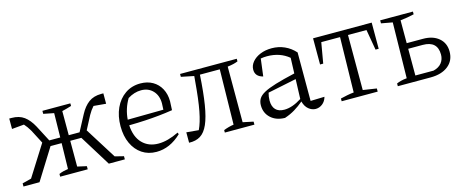

<svg xmlns="http://www.w3.org/2000/svg" viewBox="-35 -916 3249 1354"><g transform="rotate(-15 1589.5 -239.5)"><path d="M15 0V-23L81 -40L223 -265L171 -365Q162 -381 151.5 -395.5Q141 -410 131 -421L42 -413V-489Q50 -489 59 -489Q114 -489 150 -462.5Q186 -436 214 -384L275 -267H355L358 -444L282 -459V-481H486V-462Q464 -455 448.5 -451Q433 -447 417 -443V-267H496L558 -384Q585 -435 621.5 -462Q658 -489 713 -489Q721 -489 729 -489V-413L639 -421Q617 -397 600 -366L548 -267L691 -39L755 -23V0H638L498 -226H417V-38L484 -23V0H283V-20Q298 -27 316 -31.5Q334 -36 350 -38L354 -226H273L132 0Z M986 7Q926 7 881 -23Q836 -53 811 -107Q786 -161 786 -233Q786 -307 812.5 -365Q839 -423 887 -456Q935 -489 998 -489Q1049 -489 1087.5 -467Q1126 -445 1147.5 -405Q1169 -365 1169 -313L1166 -249Q1115 -241 1066.5 -236Q1018 -231 965 -228Q912 -225 847 -224Q852 -138 897 -92Q942 -46 1014 -46Q1082 -46 1163 -86L1168 -73Q1084 7 986 7ZM893 -411Q853 -344 847 -265L1108 -268L1110 -314Q1110 -371 1077 -406Q1044 -441 991 -441Q941 -441 893 -411Z M1223 4V-72L1312 -64Q1335 -111 1350.5 -191.5Q1366 -272 1377 -408L1380 -441L1287 -460V-481H1701V-462Q1687 -456 1668.5 -451.5Q1650 -447 1625 -444V-38L1701 -22V0H1485V-18Q1523 -33 1559 -38L1566 -440H1421Q1413 -311 1399 -224.5Q1385 -138 1362.5 -87Q1340 -36 1306 -15Q1272 6 1223 4Z M1922 10Q1858 9 1819 -27Q1780 -63 1780 -119Q1780 -147 1792.5 -167.5Q1805 -188 1836 -205Q1867 -222 1923 -239Q1979 -256 2066 -276L2070 -389Q2005 -443 1911 -443Q1889 -443 1865 -439L1849 -312Q1793 -326 1793 -376Q1793 -407 1815 -433Q1837 -459 1874 -474Q1911 -489 1957 -489Q2007 -489 2050.5 -469.5Q2094 -450 2127 -413V-59L2229 -62Q2220 -30 2197.5 -12.5Q2175 5 2148 5Q2121 5 2097 -14.5Q2073 -34 2063 -72Q2031 -45 1997.5 -24.5Q1964 -4 1922 10ZM1848 -136Q1848 -93 1869.5 -70Q1891 -47 1933 -47Q1991 -47 2060 -91L2065 -235L1856 -192Q1848 -164 1848 -136Z M2686 -481V-290H2663L2637 -440H2502V-38L2601 -23V0H2338V-20Q2363 -26 2388 -31Q2413 -36 2436 -38L2444 -440H2307L2281 -290H2258V-481Z M2748 0V-20Q2761 -26 2780 -31Q2799 -36 2823 -38L2830 -444L2748 -459V-481H2987V-461Q2936 -449 2887 -444V-277H3006Q3078 -277 3121 -240.5Q3164 -204 3164 -142Q3164 -76 3116 -38Q3068 0 2988 0ZM2887 -41H3020Q3060 -51 3080 -76.5Q3100 -102 3100 -137Q3100 -236 2993 -236H2887Z"/></g></svg>

Font: Piazzolla Light
Style: Regular
Weight: 300
Designer: Juan Pablo del Peral
Foundry: Huerta Tipografica
Version: Version 1.330